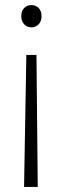

<svg xmlns="http://www.w3.org/2000/svg" viewBox="-20 -473 247 758"><path d="M64 -409Q64 -430 75.5 -441.5Q87 -453 104 -453Q121 -453 132.5 -441.5Q144 -430 144 -409Q144 -389 132.5 -377Q121 -365 104 -365Q87 -365 75.5 -377Q64 -389 64 -409ZM75 265 84 -256H124L129 265Z"/></svg>

Font: Mukta ExtraLight
Style: Regular
Weight: 275
Designer: Girish Dalvi and Yashodeep Gholap
Foundry: Ek Type
Version: Version 2.538;PS 1.002;hotconv 16.6.51;makeotf.lib2.5.65220;